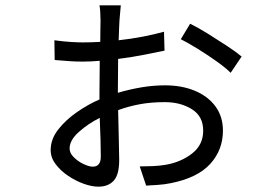

<svg xmlns="http://www.w3.org/2000/svg" viewBox="-20 -645 1040 720"><path d="M433 -625Q432 -615 430.5 -597Q429 -579 428 -568Q427 -555 426.5 -536Q426 -517 425 -494Q471 -499 515 -507.5Q559 -516 595 -526L597 -455Q572 -450 525 -440.5Q478 -431 423 -424Q423 -393 422.5 -361Q422 -329 422 -302Q422 -301 422 -299.5Q422 -298 422 -297Q466 -310 510.5 -317.5Q555 -325 599 -325Q662 -325 711 -304.5Q760 -284 788 -246Q816 -208 816 -155Q816 -83 768.5 -30.5Q721 22 620 42Q595 47 570 48.5Q545 50 528 51L504 -21Q527 -21 552 -22Q577 -23 601 -27Q659 -37 700.5 -69.5Q742 -102 742 -155Q742 -209 699.5 -235.5Q657 -262 598 -262Q546 -262 503.5 -254Q461 -246 423 -232Q424 -177 425.5 -125Q427 -73 427 -45Q427 10 406.5 32.5Q386 55 349 55Q324 55 293.5 44Q263 33 235 14Q207 -5 188.5 -29.5Q170 -54 170 -82Q170 -123 198 -159Q226 -195 268.5 -224.5Q311 -254 353 -272Q353 -279 353 -285.5Q353 -292 353 -299Q353 -325 353.5 -355.5Q354 -386 354 -417Q321 -414 290 -414Q265 -414 243 -415.5Q221 -417 185 -420L184 -494Q221 -489 247.5 -487.5Q274 -486 290 -486Q306 -486 322.5 -486.5Q339 -487 356 -488Q356 -515 356.5 -536Q357 -557 357 -568Q357 -580 356 -598Q355 -616 353 -625ZM693 -556Q722 -542 759 -519Q796 -496 831 -473Q866 -450 886 -433L845 -372Q826 -391 791.5 -415.5Q757 -440 720.5 -462.5Q684 -485 658 -498ZM241 -88Q241 -71 256.5 -55.5Q272 -40 293 -30Q314 -20 328 -20Q358 -20 358 -58Q358 -80 357 -119Q356 -158 354 -203Q310 -181 275.5 -150Q241 -119 241 -88Z"/></svg>

Font: Chiron Sans HK TT
Style: Regular
Weight: 400
Designer: Ryoko NISHIZUKA 西塚涼子 (kana, bopomofo & ideographs); Paul D. Hunt (Latin, Greek & Cyrillic); Sandoll Communications 산돌커뮤니
Foundry: Adobe
Version: Version 2.022;hotconv 1.0.109;makeotfexe 2.5.65596